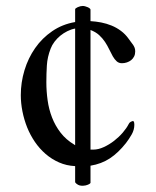

<svg xmlns="http://www.w3.org/2000/svg" viewBox="-20 -547 516 635"><path d="M228.5 54.2V2.4Q199.7 1 175.3 -9.8Q150.9 -20.5 130.9 -37.8Q110.8 -55.2 95.5 -77.6Q80.1 -100.1 69.8 -125.7Q59.6 -151.4 54.2 -178.7Q48.8 -206.1 48.8 -232.4Q48.8 -274.4 61 -314.7Q73.2 -355 96.2 -387.9Q119.1 -420.9 152.6 -443.8Q186 -466.8 228.5 -474.1V-516.1Q228.5 -519.5 237.3 -523.4Q246.1 -527.3 253.9 -527.3Q257.3 -527.3 261.7 -526.1Q266.1 -524.9 270 -523.2Q273.9 -521.5 276.6 -519.3Q279.3 -517.1 279.3 -515.1V-477.1Q296.9 -476.1 314.7 -472.7Q332.5 -469.2 349.1 -462.4Q365.7 -455.6 380.1 -444.8Q394.5 -434.1 405.3 -418.9Q409.2 -413.1 413.1 -408.2Q417 -403.3 420.2 -398.7Q423.3 -394 425.3 -388.9Q427.2 -383.8 427.2 -377Q427.2 -367.7 423.6 -360.4Q419.9 -353 413.8 -348.1Q407.7 -343.3 399.7 -340.6Q391.6 -337.9 383.3 -337.9Q373 -337.9 366 -344.2Q358.9 -350.6 353 -360.8Q347.2 -371.1 341.3 -383.5Q335.4 -396 327.4 -408.2Q319.3 -420.4 307.9 -430.9Q296.4 -441.4 279.3 -447.8V-52.2H288.6Q305.2 -52.2 323.2 -60.5Q341.3 -68.8 357.4 -81.3Q373.5 -93.8 386.2 -108.6Q398.9 -123.5 405.3 -136.2Q407.7 -141.6 411.9 -143.8Q416 -146 420.4 -147Q423.3 -144.5 423.8 -141.1Q424.3 -137.7 424.3 -134.3Q424.3 -117.7 415.5 -102.3Q406.7 -86.9 396.5 -73.7Q371.1 -41.5 343.3 -23.2Q315.4 -4.9 279.3 1V58.1Q278.3 60.5 271.2 63.7Q264.2 66.9 253.9 67.4Q248 67.4 243.2 66.2Q238.3 64.9 233.4 61Q231.4 59.6 230 57.9Q228.5 56.2 228.5 54.2ZM226.1 -68.4Q227.5 -66.9 228.5 -66.9V-452.6Q215.3 -450.2 202.6 -443.8Q189.9 -437.5 179.2 -428.7Q168.5 -419.9 160.2 -408.9Q151.9 -397.9 147.5 -386.2Q136.7 -358.4 135 -330.8Q133.3 -303.2 133.3 -275.4Q133.3 -245.1 137.5 -215.3Q141.6 -185.5 152.1 -158.4Q162.6 -131.3 180.4 -108.2Q198.2 -85 226.1 -68.4Z"/></svg>

Font: IM FELL French Canon SC
Style: Regular
Weight: 400
Designer: Igino Marini
Foundry: Igino Marini
Version: 3.00